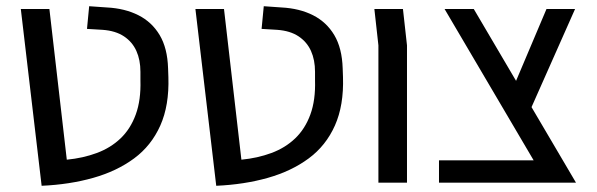

<svg xmlns="http://www.w3.org/2000/svg" viewBox="-20 -588 1922 618"><path d="M114 10 47 -559H139L195 -74Q247 -79 291.5 -95.5Q336 -112 368 -142.5Q400 -173 417 -219.5Q434 -266 432 -330V-357Q432 -395 419 -424Q406 -453 379 -471Q352 -489 310 -492L260 -495L267 -568L324 -564Q382 -561 425.5 -539Q469 -517 494 -475Q519 -433 521 -368L522 -340Q525 -249 496 -184Q467 -119 411.5 -78Q356 -37 280 -15.5Q204 6 114 10Z M676 10 609 -559H701L757 -74Q809 -79 853.5 -95.5Q898 -112 930 -142.5Q962 -173 979 -219.5Q996 -266 994 -330V-357Q994 -395 981 -424Q968 -453 941 -471Q914 -489 872 -492L822 -495L829 -568L886 -564Q944 -561 987.5 -539Q1031 -517 1056 -475Q1081 -433 1083 -368L1084 -340Q1087 -249 1058 -184Q1029 -119 973.5 -78Q918 -37 842 -15.5Q766 6 676 10Z M1198 0V-442L1185 -559H1277L1290 -442V0Z M1740 0 1411 -559H1505L1834 0ZM1393 0V-72H1777L1804 0ZM1685 -230 1634 -311 1739 -559H1831Z"/></svg>

Font: Assistant ExtraLight Medium
Style: Regular
Weight: 500
Version: Version 3.000